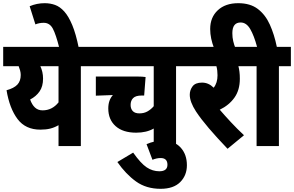

<svg xmlns="http://www.w3.org/2000/svg" viewBox="-20 -916 1844 1204"><path d="M561 -622V-501H487V0H347V-131Q321 -116 294.5 -109.5Q268 -103 233 -103Q140 -103 90 -169.5Q40 -236 21 -350Q68 -363 89 -385.5Q110 -408 110 -446Q110 -460 106 -474.5Q102 -489 97 -501H0V-622ZM169 -292Q180 -260 199 -242Q218 -224 247 -224Q307 -224 347 -274V-501H233Q241 -484 245.5 -464.5Q250 -445 250 -423Q250 -374 228 -342.5Q206 -311 169 -292Z M352 -615Q331 -699 311.5 -736Q292 -773 254 -773Q226 -773 202 -763L166 -877Q211 -896 260 -896Q295 -896 325.5 -885Q356 -874 383 -844Q410 -814 433 -759Q456 -704 474 -615Z M1159 -501H1084V0H944V-110Q899 -84 834 -84Q751 -84 705 -125Q659 -166 659 -236Q659 -288 688 -320L581 -316V-436H844Q872 -436 893 -433L884 -317H869Q831 -317 815 -301Q799 -285 799 -258Q799 -234 812.5 -219.5Q826 -205 854 -205Q883 -205 905 -217.5Q927 -230 944 -250V-501H549V-622H1159Z M899 -12Q924 -23 949 -28.5Q974 -34 1002 -34Q1073 -34 1112.5 9Q1152 52 1152 120Q1152 184 1110 226Q1068 268 987 268Q897 268 833 222Q769 176 716 100L815 41Q863 109 900 133.5Q937 158 979 158Q1030 158 1030 117Q1030 75 987 75Q963 75 936 86Z M1510 -68 1407 17Q1339 -54 1289.5 -112Q1240 -170 1209 -217Q1170 -277 1170 -322Q1170 -351 1187.5 -374.5Q1205 -398 1247 -398Q1288 -398 1320 -366Q1344 -396 1344 -444Q1344 -476 1337 -501H1146V-622H1540V-501H1475Q1479 -486 1481.5 -466.5Q1484 -447 1484 -422Q1484 -351 1450 -303.5Q1416 -256 1358 -228Q1388 -193 1427.5 -150.5Q1467 -108 1510 -68Z M1322 -615Q1311 -643 1304.5 -673.5Q1298 -704 1298 -734Q1298 -807 1345.5 -851.5Q1393 -896 1474 -896Q1549 -896 1596.5 -860Q1644 -824 1672 -762Q1700 -700 1716 -622H1804V-501H1729V0H1589V-501H1527V-622H1592Q1573 -693 1549 -734Q1525 -775 1489 -775Q1437 -775 1437 -708Q1437 -681 1442.5 -658Q1448 -635 1456 -615Z"/></svg>

Font: Noto Sans Condensed ExtraBold
Style: Regular
Weight: 800
Width: 3
Designer: Monotype Design Team
Foundry: Monotype Imaging Inc.
Version: Version 2.013; ttfautohint (v1.8.4.7-5d5b)